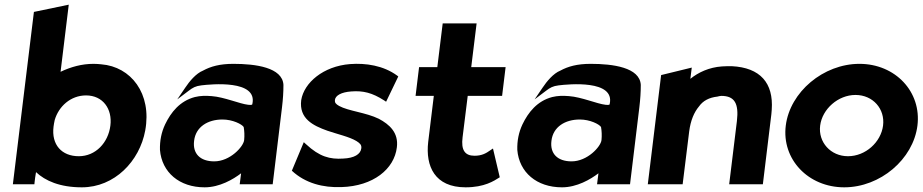

<svg xmlns="http://www.w3.org/2000/svg" viewBox="-20 -778 3945 821"><path d="M330 23C470 23 577 -89 601 -220C630 -378 540 -493 413 -503C403 -504 393 -505 380 -505C330 -505 283 -492 239 -471L274 -758L125 -727L35 10H127L128 0C129 -8 131 -26 134 -42C173 -5 236 23 330 23ZM209 -237C210 -247 212 -254 214 -265C231 -323 282 -370 348 -370C420 -370 461 -312 452 -241C443 -168 389 -110 317 -110C244 -110 199 -159 209 -237Z M848 -476C818 -464 790 -430 772 -403L738 -353L787 -390C804 -403 816 -410 841 -413C882 -418 1083 -438 1059 -333C1059 -331 1058 -328 1041 -330C1005 -334 939 -363 885 -367C859 -369 838 -369 813 -363C749 -346 711 -298 686 -246C670 -212 663 -176 664 -137C672 -41 747 23 855 23C919 23 977 -11 1011 -37L1005 10H1146L1186 -320C1190 -354 1192 -384 1192 -415C1188 -490 1072 -505 978 -505C920 -505 881 -494 848 -476ZM896 -88C836 -88 803 -121 810 -176C817 -236 869 -267 931 -267C975 -267 1014 -247 1022 -235C1025 -219 1026 -198 1024 -179C1021 -151 964 -88 896 -88Z M1228 -48C1286 6 1362 25 1440 22C1576 18 1666 -55 1677 -148C1685 -211 1645 -246 1600 -270C1545 -297 1470 -303 1430 -325C1416 -333 1411 -339 1412 -350C1414 -370 1440 -384 1482 -387C1533 -391 1572 -381 1622 -349L1631 -343L1683 -451L1678 -455C1619 -498 1544 -509 1477 -504C1362 -495 1280 -424 1268 -350C1258 -271 1318 -241 1380 -219C1424 -204 1474 -193 1504 -175C1518 -166 1527 -159 1525 -144C1522 -118 1494 -102 1448 -100C1391 -96 1346 -108 1289 -161L1279 -170Z M2117 -20 2088 -143 2076 -135C2059 -123 2041 -112 2009 -112C1968 -112 1951 -136 1958 -191L1980 -368H2127L2142 -491H1995L2018 -678H1873L1850 -491H1772L1757 -368H1835L1811 -171C1799 -67 1839 23 1971 23C2051 23 2092 -4 2117 -20Z M2376 -476C2346 -464 2318 -430 2300 -403L2266 -353L2315 -390C2332 -403 2344 -410 2369 -413C2410 -418 2611 -438 2587 -333C2587 -331 2586 -328 2569 -330C2533 -334 2467 -363 2413 -367C2387 -369 2366 -369 2341 -363C2277 -346 2239 -298 2214 -246C2198 -212 2191 -176 2192 -137C2200 -41 2275 23 2383 23C2447 23 2505 -11 2539 -37L2533 10H2674L2714 -320C2718 -354 2720 -384 2720 -415C2716 -490 2600 -505 2506 -505C2448 -505 2409 -494 2376 -476ZM2424 -88C2364 -88 2331 -121 2338 -176C2345 -236 2397 -267 2459 -267C2503 -267 2542 -247 2550 -235C2553 -219 2554 -198 2552 -179C2549 -151 2492 -88 2424 -88Z M3242 10 3276 -270C3278 -283 3279 -296 3280 -309C3288 -423 3231 -489 3109 -495H3108C3095 -495 3081 -495 3067 -494C3012 -490 2967 -469 2932 -441L2938 -489L2807 -457L2750 10H2899L2927 -216C2933 -263 2948 -298 2969 -323C2986 -347 3012 -361 3048 -365C3053 -366 3058 -368 3064 -368C3121 -368 3140 -336 3131 -260L3098 10Z M3487 -241C3496 -312 3564 -372 3638 -372C3713 -372 3765 -312 3756 -241C3747 -170 3681 -110 3606 -110C3532 -110 3478 -170 3487 -241ZM3340 -241C3322 -97 3436 23 3590 23C3744 23 3885 -97 3903 -241C3921 -385 3809 -505 3655 -505C3501 -505 3358 -385 3340 -241Z"/></svg>

Font: Bluebird
Style: SfBdObl
Weight: 700
Designer: Jasper
Foundry: Cannot Into Space Fonts
Version: Version 0.98